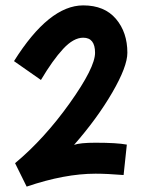

<svg xmlns="http://www.w3.org/2000/svg" viewBox="-20 -667 524 713"><path d="M132 -370 32 -440Q162 -647 289 -647Q368 -647 410.5 -597Q453 -547 453 -471Q453 -420 397 -323.5Q341 -227 255 -129Q277 -137 335 -137Q414 -137 451 -130L439 -17Q377 -22 335 -22Q220 -22 79 26L36 -61Q145 -152 239 -284Q333 -416 333 -471Q333 -527 289 -527Q253 -527 214.5 -485.5Q176 -444 132 -370Z"/></svg>

Font: Boogaloo
Style: Regular
Weight: 400
Designer: John Vargas Beltran
Foundry: John Vargas Beltran
Version: Version 1.001